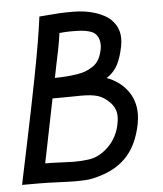

<svg xmlns="http://www.w3.org/2000/svg" viewBox="-48 -677 615 723"><g transform="rotate(-5 259.0 -315.5)"><path d="M88.9 -401.9Q115.7 -539.1 127 -627.4Q135.3 -627.9 160.2 -630.1Q185.1 -632.3 203.4 -633.3Q221.7 -634.3 246.6 -634.3H255.4Q287.6 -634.3 316.9 -627.9Q346.2 -621.6 371.3 -608.4Q396.5 -595.2 411.6 -572Q426.8 -548.8 426.8 -518.6Q426.8 -504.9 423.8 -489.3Q416 -448.7 402.1 -421.4Q388.2 -394 359.4 -374.5Q406.7 -357.4 435.5 -319.8Q464.4 -282.2 464.4 -230Q464.4 -212.9 460.4 -191.9Q444.3 -109.9 397.9 -64Q351.6 -18.1 269.5 -1.5Q250 2.4 210.4 2.4Q190.9 2.4 146 0.5Q101.1 -1.5 73.2 -1.5H6.8Q13.2 -33.2 39.8 -159.4Q66.4 -285.6 88.9 -401.9ZM346.2 -484.4Q347.7 -493.2 347.7 -500.5Q347.7 -516.1 342.8 -527.3Q337.9 -538.6 329.8 -545.2Q321.8 -551.8 308.3 -555.4Q294.9 -559.1 280.8 -560.3Q266.6 -561.5 247.1 -561.5H238.8Q222.2 -561.5 196.8 -559.1Q194.3 -538.6 186.5 -496.6Q183.6 -481.9 176 -446.8Q168.5 -411.6 165 -392.1Q191.4 -392.6 210 -394Q228.5 -395.5 249.5 -398.7Q270.5 -401.9 284.9 -408Q299.3 -414.1 312.3 -423.3Q325.2 -432.6 333.3 -447Q341.3 -461.4 345.2 -480.5ZM363.8 -282.2Q342.8 -303.2 319.8 -310.1Q296.9 -316.9 258.8 -316.9Q248 -316.9 219.2 -316.4Q190.4 -315.9 170.9 -315.9H149.4Q140.6 -272.5 128.9 -214.4Q117.2 -156.2 110.6 -123.8Q104 -91.3 100.6 -74.7Q128.9 -74.7 160.6 -73Q192.4 -71.3 208.5 -71.3Q238.8 -71.3 263.2 -74.7Q304.7 -79.6 339.8 -114Q375 -148.4 384.8 -199.7Q387.7 -214.4 387.7 -226.6Q387.7 -258.8 363.8 -282.2Z"/></g></svg>

Font: Fantasque Sans Mono
Style: Italic
Weight: 400
Italic angle: -11°
Monospace: yes
Designer: Jany Belluz
Version: Version 1.8.0 ; ttfautohint (v1.8.2)